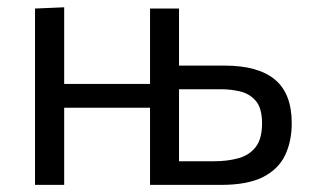

<svg xmlns="http://www.w3.org/2000/svg" viewBox="-20 -520 876 540"><path d="M78.5 0V-496L160.5 -499.5V-284H402V-496H483.5V-335.5H612Q706 -335.5 753.2 -296.2Q800.5 -257 800.5 -173.5Q800.5 -123 782 -83.8Q763.5 -44.5 720 -22.2Q676.5 0 601.5 0H402V-217H160.5V0ZM483.5 -66.5H582Q619.5 -66.5 650 -74.8Q680.5 -83 698.8 -106Q717 -129 717 -173Q717 -216.5 699 -236.8Q681 -257 654.8 -263Q628.5 -269 603 -269H483.5Z"/></svg>

Font: Commissioner
Style: Regular
Weight: 400
Designer: Kostas Bartsokas
Foundry: Kostas Bartsokas
Version: Version 1.000; ttfautohint (v1.8.3)